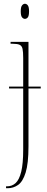

<svg xmlns="http://www.w3.org/2000/svg" viewBox="-20 -758 251 1018"><path d="M112 -658Q104 -658 97 -666Q90 -674 90 -698Q90 -721 97 -729.5Q104 -738 112 -738Q121 -738 127.5 -729.5Q134 -721 134 -698Q134 -674 127.5 -666Q121 -658 112 -658ZM12 240V230H17Q44 230 63 212.5Q82 195 92.5 152.5Q103 110 103 35V-289H28V-299H103V-450Q103 -483 99.5 -499Q96 -515 84 -520.5Q72 -526 47 -526H36V-536H131V-299H196V-289H131V18Q131 109 116 157Q101 205 76 222.5Q51 240 21 240Z"/></svg>

Font: Noto Serif Display ExtraCondensed Thin
Style: Regular
Weight: 100
Width: 2
Designer: Monotype Design Team
Foundry: Monotype Imaging Inc.
Version: Version 2.009